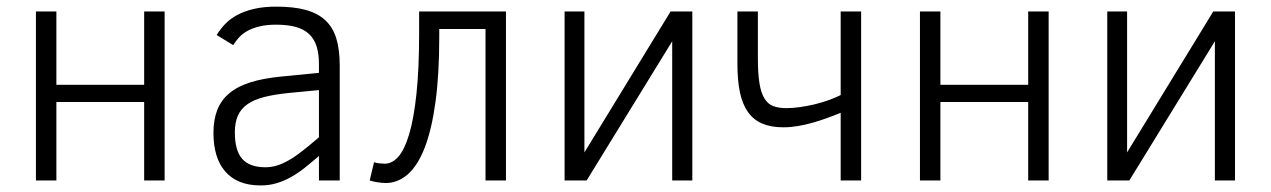

<svg xmlns="http://www.w3.org/2000/svg" viewBox="-20 -547 3852 582"><path d="M479 0H417V-237.8H150.9V0H88.9V-512.2H150.9V-290H417V-512.2H479Z M946.8 0V-74.2Q924.8 -55.2 904.3 -38.8Q883.8 -22.5 862.5 -10.5Q841.3 1.5 818.6 8.3Q795.9 15.1 770 15.1Q733.9 15.1 707 4.2Q680.2 -6.8 662.4 -27.6Q644.5 -48.3 635.7 -77.9Q627 -107.4 627 -144Q627 -184.1 638.7 -213.9Q650.4 -243.7 675.3 -264.4Q700.2 -285.2 739 -297.4Q777.8 -309.6 832 -314.9L946.8 -326.2V-352.1Q946.8 -384.3 939.5 -407Q932.1 -429.7 916.3 -444.3Q900.4 -459 875.7 -465.6Q851.1 -472.2 816.9 -472.2Q788.1 -472.2 766.8 -467Q745.6 -461.9 730.2 -453.4Q714.8 -444.8 704.6 -433.6Q694.3 -422.4 687 -410.2L636.7 -440.9Q647.5 -458.5 662.4 -474.1Q677.2 -489.7 699 -501.5Q720.7 -513.2 749.8 -520Q778.8 -526.9 817.9 -526.9Q869.6 -526.9 906 -517.1Q942.4 -507.3 965.6 -486.1Q988.8 -464.8 999.3 -430.9Q1009.8 -397 1009.8 -348.1V0ZM946.8 -273.9 855 -265.1Q811 -260.7 780 -252.7Q749 -244.6 729.5 -230.7Q710 -216.8 700.9 -196Q691.9 -175.3 691.9 -146Q691.9 -90.3 714.4 -65.2Q736.8 -40 784.7 -40Q802.7 -40 820.1 -45.4Q837.4 -50.8 856.4 -61.8Q875.5 -72.8 897.5 -90.1Q919.4 -107.4 946.8 -130.9Z M1311.5 -459V-434.1Q1311.5 -320.8 1300 -237.5Q1288.6 -154.3 1267.6 -99.9Q1246.6 -45.4 1216.3 -18.8Q1186 7.8 1148.9 7.8Q1143.6 7.8 1137 7.1Q1130.4 6.3 1123.8 5.4Q1117.2 4.4 1111.1 2.9Q1105 1.5 1100.6 0L1113.8 -55.2Q1121.1 -52.7 1130.1 -51.8Q1139.2 -50.8 1146.5 -50.8Q1168.5 -50.8 1187.3 -71.8Q1206.1 -92.8 1220.2 -139.9Q1234.4 -187 1242.4 -262.7Q1250.5 -338.4 1250.5 -448.2V-512.2H1513.7V0H1451.7V-459Z M1758.3 0H1691.4V-512.2H1751.5V-85L2012.7 -512.2H2078.6V0H2017.6V-421.9Z M2215.3 -512.2H2277.3V-371.1Q2277.3 -324.7 2282 -295.4Q2286.6 -266.1 2296.9 -249Q2307.1 -231.9 2323.5 -225.6Q2339.8 -219.2 2363.3 -219.2Q2382.3 -219.2 2403.8 -222.2Q2425.3 -225.1 2447 -230.2Q2468.8 -235.4 2489.7 -242.7Q2510.7 -250 2528.3 -258.8V-512.2H2590.3V0H2528.3V-205.1Q2508.3 -196.8 2486.6 -189Q2464.8 -181.2 2442.6 -174.8Q2420.4 -168.5 2397.9 -164.8Q2375.5 -161.1 2354.5 -161.1Q2316.9 -161.1 2290.5 -172.4Q2264.2 -183.6 2247.3 -207.3Q2230.5 -231 2222.9 -267.1Q2215.3 -303.2 2215.3 -353Z M3158.7 0H3096.7V-237.8H2830.6V0H2768.6V-512.2H2830.6V-290H3096.7V-512.2H3158.7Z M3403.3 0H3336.4V-512.2H3396.5V-85L3657.7 -512.2H3723.6V0H3662.6V-421.9Z"/></svg>

Font: Clear Sans Light
Style: Regular
Weight: 300
Foundry: Intel Corporation
Version: Version 1.00